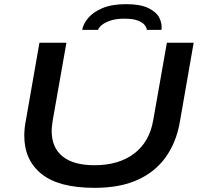

<svg xmlns="http://www.w3.org/2000/svg" viewBox="-20 -893 973 925"><path d="M436 12Q263 12 180 -55Q97 -122 97 -239Q97 -257 99 -276.5Q101 -296 105 -315L170 -687H300L234 -313Q232 -299 230.5 -286.5Q229 -274 229 -262Q229 -182 281.5 -139.5Q334 -97 435 -97Q552 -97 626 -153Q700 -209 718 -313L784 -687H913L846 -303Q829 -207 778.5 -136Q728 -65 643 -26.5Q558 12 436 12ZM376 -749Q381 -778 405 -806.5Q429 -835 474 -854Q519 -873 588 -873Q656 -873 695 -854Q734 -835 748 -806.5Q762 -778 758 -749H687Q687 -760 677 -772.5Q667 -785 644 -794Q621 -803 579 -803Q541 -803 514.5 -794.5Q488 -786 472.5 -774Q457 -762 452 -749Z"/></svg>

Font: Archivo Expanded Medium
Style: Italic
Weight: 500
Width: 7
Italic angle: -10°
Designer: Hector Gatti
Foundry: Omnibus-Type
Version: Version 2.001